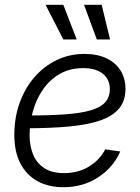

<svg xmlns="http://www.w3.org/2000/svg" viewBox="-20 -762 578 792"><path d="M241.2 10.3Q180.2 10.3 134.8 -14.6Q89.4 -39.6 64.2 -87.6Q39.1 -135.7 39.1 -205.6Q39.1 -276.4 60.8 -337.2Q82.5 -397.9 121.8 -443.4Q161.1 -488.8 213.9 -514.2Q266.6 -539.6 328.1 -539.6Q380.9 -539.6 418.7 -521.7Q456.5 -503.9 477.1 -471.4Q497.6 -439 497.6 -395Q497.6 -346.2 471.2 -314.5Q444.8 -282.7 392.6 -264.9Q340.3 -247.1 263.4 -240Q186.5 -232.9 85.4 -232.9L93.3 -285.6Q183.6 -285.6 248 -290.3Q312.5 -294.9 353.3 -306.6Q394 -318.4 413.6 -339.8Q433.1 -361.3 433.1 -395Q433.1 -434.1 404.5 -457.5Q376 -481 322.8 -481Q268.1 -481 226.6 -457Q185.1 -433.1 157.5 -393.3Q129.9 -353.5 116 -304.2Q102.1 -254.9 102.1 -204.1Q102.1 -159.7 116.7 -124.3Q131.3 -88.9 162.8 -68.4Q194.3 -47.9 244.6 -47.9Q302.2 -47.9 346.9 -75Q391.6 -102.1 414.1 -146L476.1 -137.2Q447.3 -71.3 384.8 -30.5Q322.3 10.3 241.2 10.3ZM379.4 -599.1 326.7 -742.2H399.4L434.1 -599.1ZM241.2 -599.1 168 -742.2H241.2L296.4 -599.1Z"/></svg>

Font: Inter 24pt Light
Style: Italic
Weight: 300
Italic angle: -9.3988°
Designer: Rasmus Andersson
Foundry: rsms
Version: Version 4.001;git-66647c0bb